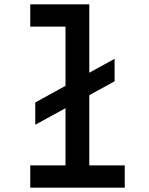

<svg xmlns="http://www.w3.org/2000/svg" viewBox="-20 -868 690 888"><path d="M143 -291V-394L510 -596V-492ZM120 -848H393V-103H557V0H120V-103H283V-745H120Z"/></svg>

Font: Martian Mono SemiCondensed
Style: Regular
Weight: 400
Width: 4
Designer: Roman Shamin
Foundry: Evil Martians
Version: Version 1.000